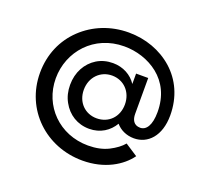

<svg xmlns="http://www.w3.org/2000/svg" viewBox="-141 -807 1305 1206"><g transform="rotate(20 511.5 -204.0)"><path d="M522.5 223.5C671 223.5 777.5 157 831.5 82L748 27.5C727.5 52 698 74 660 93.5C621.5 113 576 122.5 523.5 122.5C331.5 122.5 189.5 -22 189.5 -205.5C189.5 -384.5 324.5 -541 527 -541C607.5 -541 690.5 -516 755.5 -464C820.5 -411.5 863 -332.5 863 -224C863 -136 833.5 -94.5 793.5 -94.5C749 -94.5 734.5 -128.5 734.5 -165.5V-405.5H653.5V-336C621 -386 563.5 -418 496 -418C456 -418 420.5 -408.5 389 -389.5C326.5 -351 288 -282 288 -198C288 -156 297 -118.5 315.5 -85.5C351.5 -19 416 21.5 494 21.5C569.5 21.5 626 -17.5 658 -72C684.5 -40.5 727 -18.5 779 -18.5C871.5 -18.5 945 -94 945 -231.5C945 -355.5 897 -455.5 819 -525C740.5 -594.5 636 -632.5 523.5 -632.5C402 -632.5 293.5 -588 213 -511.5C132.5 -435 84.5 -328.5 84.5 -204C84.5 41.5 279 223.5 522.5 223.5ZM516 -56.5C438 -56.5 379.5 -115 379.5 -198C379.5 -282.5 439.5 -342.5 517 -342.5C595 -342.5 654 -283 654 -199C654 -116 596.5 -56.5 516 -56.5Z"/></g></svg>

Font: Spartan SemiBold
Style: Regular
Weight: 600
Designer: Matt Bailey, Mirko Velimirovic
Foundry: Matt Bailey
Version: Version 1.003